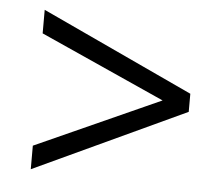

<svg xmlns="http://www.w3.org/2000/svg" viewBox="-40 -494 615 528"><g transform="rotate(5 267.5 -230.0)"><path d="M482 -255V-205L63 -10V-75L441 -245V-215L63 -385V-450Z"/></g></svg>

Font: Ysabeau Office Medium
Style: Regular
Weight: 500
Designer: Christian Thalmann (Catharsis Fonts)
Version: Version 2.001;gftools[0.9.30]; featfreeze: tnum,lnum,ss02